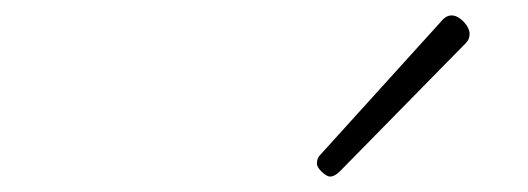

<svg xmlns="http://www.w3.org/2000/svg" viewBox="-20 -858 685 249"><path d="M408 -629Q404 -629 397.5 -635Q391 -641 391 -646Q391 -649 392 -652Q393 -655 397 -659L551 -829Q555 -834 558.5 -836Q562 -838 566 -838Q571 -838 576.5 -834Q582 -830 585.5 -824.5Q589 -819 589 -814Q589 -811 588 -808Q587 -805 583 -801L421 -636Q414 -629 408 -629Z"/></svg>

Font: Playwrite CO Thin
Style: Regular
Weight: 250
Version: Version 1.002